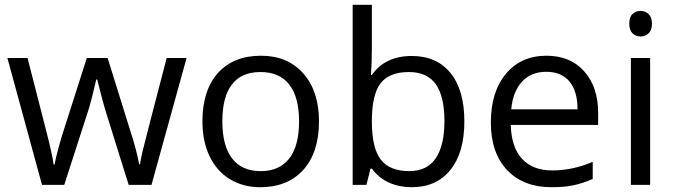

<svg xmlns="http://www.w3.org/2000/svg" viewBox="-20 -780 2849 810"><path d="M522.9 0 424.8 -314Q415.5 -342.8 390.1 -444.8H386.2Q366.7 -359.4 352.1 -313L251 0H157.2L11.2 -535.2H96.2Q147.9 -333.5 175 -228Q202.1 -122.6 206.1 -85.9H210Q215.3 -113.8 227.3 -158Q239.3 -202.1 248 -228L346.2 -535.2H434.1L529.8 -228Q557.1 -144 566.9 -86.9H570.8Q572.8 -104.5 581.3 -141.1Q589.8 -177.7 683.1 -535.2H767.1L619.1 0Z M1325.7 -268.1Q1325.7 -137.2 1259.8 -63.7Q1193.8 9.8 1077.6 9.8Q1005.9 9.8 950.2 -23.9Q894.5 -57.6 864.3 -120.6Q834 -183.6 834 -268.1Q834 -398.9 899.4 -471.9Q964.8 -544.9 1081.1 -544.9Q1193.4 -544.9 1259.5 -470.2Q1325.7 -395.5 1325.7 -268.1ZM918 -268.1Q918 -165.5 959 -111.8Q1000 -58.1 1079.6 -58.1Q1159.2 -58.1 1200.4 -111.6Q1241.7 -165 1241.7 -268.1Q1241.7 -370.1 1200.4 -423.1Q1159.2 -476.1 1078.6 -476.1Q999 -476.1 958.5 -423.8Q918 -371.6 918 -268.1Z M1716.8 -543.9Q1822.3 -543.9 1880.6 -471.9Q1939 -399.9 1939 -268.1Q1939 -136.2 1880.1 -63.2Q1821.3 9.8 1716.8 9.8Q1664.6 9.8 1621.3 -9.5Q1578.1 -28.8 1548.8 -68.8H1543L1525.9 0H1467.8V-759.8H1548.8V-575.2Q1548.8 -513.2 1544.9 -463.9H1548.8Q1605.5 -543.9 1716.8 -543.9ZM1705.1 -476.1Q1622.1 -476.1 1585.4 -428.5Q1548.8 -380.9 1548.8 -268.1Q1548.8 -155.3 1586.4 -106.7Q1624 -58.1 1707 -58.1Q1781.7 -58.1 1818.4 -112.5Q1855 -167 1855 -269Q1855 -373.5 1818.4 -424.8Q1781.7 -476.1 1705.1 -476.1Z M2306.6 9.8Q2188 9.8 2119.4 -62.5Q2050.8 -134.8 2050.8 -263.2Q2050.8 -392.6 2114.5 -468.8Q2178.2 -544.9 2285.6 -544.9Q2386.2 -544.9 2444.8 -478.8Q2503.4 -412.6 2503.4 -304.2V-252.9H2134.8Q2137.2 -158.7 2182.4 -109.9Q2227.5 -61 2309.6 -61Q2396 -61 2480.5 -97.2V-24.9Q2437.5 -6.3 2399.2 1.7Q2360.8 9.8 2306.6 9.8ZM2284.7 -477.1Q2220.2 -477.1 2181.9 -435.1Q2143.6 -393.1 2136.7 -318.8H2416.5Q2416.5 -395.5 2382.3 -436.3Q2348.1 -477.1 2284.7 -477.1Z M2722.7 0H2641.6V-535.2H2722.7ZM2634.8 -680.2Q2634.8 -708 2648.4 -720.9Q2662.1 -733.9 2682.6 -733.9Q2702.1 -733.9 2716.3 -720.7Q2730.5 -707.5 2730.5 -680.2Q2730.5 -652.8 2716.3 -639.4Q2702.1 -626 2682.6 -626Q2662.1 -626 2648.4 -639.4Q2634.8 -652.8 2634.8 -680.2Z"/></svg>

Font: f02034202
Style: Regular
Weight: 400
Foundry: Ascender Corporation
Version: Version 1.10